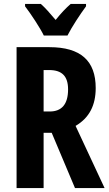

<svg xmlns="http://www.w3.org/2000/svg" viewBox="-20 -953 552 973"><path d="M202 -773H322C343 -815 387 -882 416 -921V-933H338C312 -910 291 -888 262 -852C234 -885 209 -914 187 -933H107V-921C137 -882 183 -812 202 -773ZM230 -714H64V0H201V-280H242L360 0H510L363 -315C433 -356 465 -420 465 -507C465 -645 389 -714 230 -714ZM229 -598C294 -598 325 -567 325 -500C325 -425 293 -388 232 -388H201V-598Z"/></svg>

Font: Noto Sans Georgian ExtraCondensed Bold
Style: Regular
Weight: 700
Width: 2
Designer: Monotype Design Team, Akaki Razmadze
Foundry: Google LLC
Version: Version 2.005